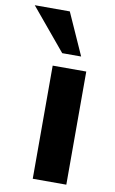

<svg xmlns="http://www.w3.org/2000/svg" viewBox="-148 -836 528 883"><g transform="rotate(10 116.0 -394.0)"><path d="M70.3 0V-528.3H227.1V0ZM103.5 -592.3 -59.1 -787.6H104.5L191.9 -592.3Z"/></g></svg>

Font: Comme
Style: Bold
Weight: 700
Version: Version 1.000;gftools[0.9.27]